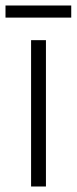

<svg xmlns="http://www.w3.org/2000/svg" viewBox="-39 -744 279 698"><path d="M220 -724H-19V-680H220ZM128 -66V-598H74V-66Z"/></svg>

Font: Noto Sans Malayalam UI Condensed Light
Style: Regular
Weight: 300
Width: 3
Designer: Jelle Bosma - Monotype Design Team
Foundry: Monotype Imaging Inc.
Version: Version 2.104